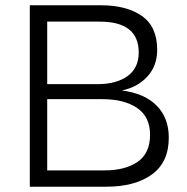

<svg xmlns="http://www.w3.org/2000/svg" viewBox="-20 -708 708 728"><path d="M93 0V-688H363Q460 -688 518 -647.5Q576 -607 576 -519Q576 -458 538.5 -417.5Q501 -377 442 -365Q528 -354 574 -307.5Q620 -261 620 -186Q620 -93 556 -46.5Q492 0 382 0ZM358 -626H159V-389H351Q421 -389 463.5 -419.5Q506 -450 506 -509Q506 -626 358 -626ZM369 -332H159V-62H377Q455 -62 502 -94.5Q549 -127 549 -197Q549 -265 500 -298.5Q451 -332 369 -332Z"/></svg>

Font: Roundo
Style: Regular
Weight: 400
Designer: Namrata Goyal (Gurmukhi), Shiva Nallaperumal (Latin)
Foundry: Indian Type Foundry
Version: Version 1.000;PS 1.0;hotconv 1.0.88;makeotf.lib2.5.647800